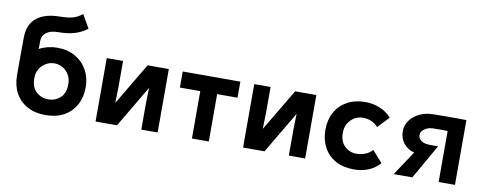

<svg xmlns="http://www.w3.org/2000/svg" viewBox="-64 -1070 3539 1401"><g transform="rotate(10 1705.0 -370.0)"><path d="M59 -233V-235Q59 -306 59 -376.5Q59 -447 60 -517Q62 -613 123.5 -661Q185 -709 297 -709Q343 -709 382 -718Q421 -727 457 -757L514 -658Q471 -625 419.5 -610Q368 -595 303 -595Q244 -595 213.5 -572Q183 -549 182 -510Q182 -499 182 -491Q182 -483 182 -472L181 -449Q210 -465 244.5 -473.5Q279 -482 313 -482Q392 -482 449 -449Q506 -416 537 -359.5Q568 -303 568 -233Q568 -159 537 -102.5Q506 -46 449.5 -14.5Q393 17 313 17Q234 17 177 -14.5Q120 -46 89.5 -102.5Q59 -159 59 -233ZM313 -366Q282 -366 253 -350Q224 -334 205.5 -305Q187 -276 187 -235V-233Q187 -166 225 -132.5Q263 -99 313 -99Q364 -99 401.5 -132.5Q439 -166 439 -233Q439 -274 421 -304Q403 -334 374 -350Q345 -366 313 -366Z M1142 -470V0H1021V-197L1024 -310L841 0H682V-470H803V-280L800 -159L985 -470Z M1521 0H1396V-351H1245V-470H1672V-351H1521Z M2235 -470V0H2114V-197L2117 -310L1934 0H1775V-470H1896V-280L1893 -159L2078 -470Z M2714 -148 2789 -63Q2756 -24 2707 -3.5Q2658 17 2598 17Q2519 17 2462 -14.5Q2405 -46 2374.5 -102.5Q2344 -159 2344 -233Q2344 -307 2375 -363Q2406 -419 2463 -450.5Q2520 -482 2598 -482Q2655 -482 2706.5 -460.5Q2758 -439 2791 -400L2712 -317Q2688 -343 2660.5 -354.5Q2633 -366 2598 -366Q2565 -366 2536.5 -349Q2508 -332 2490.5 -302Q2473 -272 2473 -233Q2473 -169 2509 -134Q2545 -99 2598 -99Q2630 -99 2662 -111.5Q2694 -124 2714 -148Z M3224 0V-378Q3170 -380 3110 -378Q3077 -376 3052 -357.5Q3027 -339 3027 -314Q3027 -289 3049 -273Q3071 -257 3106 -256Q3120 -255 3139.5 -255.5Q3159 -256 3175 -256L3029 0H2891L3011 -181Q2960 -194 2931 -231.5Q2902 -269 2902 -320Q2902 -365 2928.5 -401Q2955 -437 3000 -458.5Q3045 -480 3103 -480Q3143 -481 3178.5 -481Q3214 -481 3253.5 -481Q3293 -481 3345 -480V0Z"/></g></svg>

Font: Kreadon
Style: Bold
Weight: 700
Designer: Reiya WATANABE
Foundry: StudioGnu
Version: Version 1.003; ttfautohint (v1.8.4.7-5d5b);gftools[0.9.32]